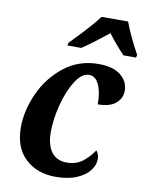

<svg xmlns="http://www.w3.org/2000/svg" viewBox="-87 -828 691 900"><g transform="rotate(10 259.0 -378.0)"><path d="M40 -191Q40 -270 77 -352.5Q114 -435 184 -490.5Q254 -546 348 -546Q418 -546 454 -516.5Q490 -487 490 -443Q490 -408 462 -383.5Q434 -359 376 -359Q377 -414 360.5 -451Q344 -488 313 -488Q278 -488 248 -440.5Q218 -393 200 -323.5Q182 -254 182 -194Q182 -132 207 -98.5Q232 -65 280 -65Q323 -65 353 -87Q383 -109 407 -145Q413 -140 417 -129Q421 -118 421 -105Q421 -78 401 -51.5Q381 -25 340 -7.5Q299 10 240 10Q152 10 96 -42Q40 -94 40 -191ZM191 -619 209 -638Q288 -719 323 -766H449Q459 -737 479.5 -694Q500 -651 518 -619L515 -606H455Q413 -650 377 -698Q296 -633 254 -606H188Z"/></g></svg>

Font: Noto Serif Narrow
Style: Bold Italic
Weight: 700
Width: 4
Italic angle: -12°
Designer: Monotype Design Team
Foundry: Monotype Imaging Inc.
Version: Version 1.001